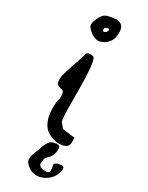

<svg xmlns="http://www.w3.org/2000/svg" viewBox="-207 -648 663 859"><g transform="rotate(30 124.5 -218.5)"><path d="M165 5.9Q165 5.9 171.9 5.9Q182.6 6.8 182.6 23.4Q182.6 40 177.7 52.7Q172.9 65.4 161.1 76.2Q149.4 86.9 148.9 92.3Q148.4 97.7 147.5 99.6L145.5 118.2Q145.5 125 155.3 131.8Q164.1 137.7 180.7 136.7Q180.7 135.7 182.6 136.7Q201.2 136.7 201.2 125Q201.2 108.4 198.2 99.6Q197.3 95.7 197.3 93.8Q197.3 89.8 199.2 87.9Q202.1 85.9 207 83Q211.9 80.1 212.9 80.1Q213.9 80.1 222.2 78.6Q230.5 77.1 232.4 77.1Q245.1 77.1 245.1 92.8L241.2 110.4Q232.4 138.7 207 156.2Q181.6 173.8 155.3 173.8Q128.9 173.8 109.9 157.2Q90.8 140.6 90.8 129.9Q90.8 119.1 91.8 111.3Q92.8 103.5 109.4 63.5Q114.3 43 126.5 24.4Q138.7 5.9 165 5.9ZM135.3 -606.9Q157.7 -597.2 157.7 -565.4Q157.7 -533.7 145 -516.6Q132.3 -499.5 116.7 -492.7Q101.1 -485.8 95.2 -485.8Q89.4 -485.8 76.7 -489.3Q64 -492.7 46.9 -507.3Q29.8 -522 29.8 -534.7Q29.8 -547.4 40 -568.8Q50.3 -590.3 61.5 -597.2Q72.8 -604 86.4 -606Q100.1 -607.9 108.4 -609.4Q116.7 -610.8 121.1 -610.8Q125.5 -610.8 135.3 -606.9ZM109.9 -557.1Q89.4 -556.2 88.9 -544.9Q88.4 -533.7 94.7 -533.7Q101.1 -533.7 106.4 -539.1Q111.8 -544.4 111.8 -550.8Q111.8 -557.1 109.9 -557.1ZM156.2 -65.4 219.7 -57.6V-32.2Q219.7 0 168 0Q148.4 0 121.1 -13.2Q93.8 -26.4 81.1 -55.7Q68.4 -85 68.4 -120.6Q68.4 -156.2 71.8 -167Q75.2 -177.7 75.2 -186.5Q75.2 -213.9 62.5 -216.8Q39.1 -220.7 34.7 -229Q30.3 -237.3 30.3 -254.9Q30.3 -272.5 51.3 -332.5Q72.3 -392.6 74.7 -404.8Q77.1 -417 94.2 -417Q111.3 -417 114.3 -411.1Q128.9 -385.7 128.9 -244.1Q128.9 -244.1 128.9 -210Q128.9 -96.7 134.8 -90.8Q145.5 -78.1 156.2 -65.4Z"/></g></svg>

Font: Drukaatie burti
Style: Light
Weight: 300
Version: Version 0.14